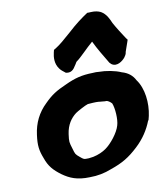

<svg xmlns="http://www.w3.org/2000/svg" viewBox="-85 -832 774 907"><g transform="rotate(-10 301.5 -378.0)"><path d="M61 -235C54 -185 58 -159 73 -121C87 -80 107 -58 142 -32C177 -7 212 8 272 6C311 6 344 -1 377 -14C435 -34 468 -54 511 -94C548 -128 574 -168 590 -210L592 -211L597 -231C610 -291 602 -363 569 -407C557 -431 536 -448 507 -456C478 -469 435 -477 399 -477C391 -478 384 -478 371 -477C318 -476 284 -467 237 -445C189 -424 165 -409 131 -375C91 -337 68 -290 61 -235ZM207 -604C202 -583 199 -552 218 -526C224 -517 234 -509 246 -500C262 -496 279 -499 292 -522C303 -537 303 -541 306 -543C328 -558 363 -597 394 -623C412 -585 436 -546 457 -511L460 -508L465 -503C490 -485 519 -508 531 -523C536 -530 541 -537 542 -548C547 -561 552 -577 557 -591L561 -603L554 -612C537 -638 520 -664 504 -693C495 -714 485 -738 460 -753H459L458 -754C434 -765 410 -761 403 -761H395C365 -741 336 -720 298 -685C263 -654 241 -635 220 -622L210 -616ZM209 -212C215 -256 236 -285 261 -304C269 -310 311 -333 323 -336C329 -337 366 -339 372 -338H374C375 -338 385 -336 394 -336C394 -336 399 -335 403 -335H413C419 -334 429 -328 437 -319C447 -295 451 -240 442 -212C433 -179 396 -132 367 -112C353 -102 330 -91 305 -86C300 -85 290 -84 283 -83C258 -82 259 -83 242 -97C223 -113 223 -113 215 -141C205 -174 204 -175 209 -212Z"/></g></svg>

Font: Hussar Pisanka
Style: BlkKur
Weight: 700
Designer: Robert Jablonski
Foundry: Cannot Into Space Fonts
Version: Version 1.070